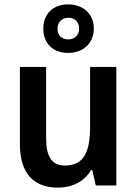

<svg xmlns="http://www.w3.org/2000/svg" viewBox="-20 -914 626 878"><path d="M292 -672C360 -672 409 -716 409 -784C409 -851 359 -894 292 -894C223 -894 178 -851 178 -783C178 -715 223 -672 292 -672ZM293 -734C260 -734 243 -753 243 -783C243 -813 264 -833 293 -833C322 -833 342 -813 342 -783C342 -753 321 -734 293 -734ZM512 -608H392V-337C392 -220 365 -157 276 -157C217 -157 191 -198 191 -281V-608H71V-255C71 -122 133 -56 245 -56C308 -56 365 -82 396 -136H402L418 -66H512Z"/></svg>

Font: Noto Sans Malayalam UI SemiCondensed SemiBold
Style: Regular
Weight: 600
Width: 4
Designer: Jelle Bosma - Monotype Design Team
Foundry: Monotype Imaging Inc.
Version: Version 2.104